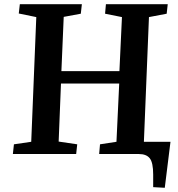

<svg xmlns="http://www.w3.org/2000/svg" viewBox="-20 -730 846 910"><path d="M41 0 46 -46 128 -58 152 -649 69 -666 74 -710H368L363 -665L282 -650L271 -393H546L558 -649L478 -665L482 -710H775L770 -665L686 -649L662 -58H788L761 160L706 157V97Q706 41 690 20.5Q674 0 638 0H450L454 -46L532 -58L545 -334H269L258 -59L346 -46L341 0Z"/></svg>

Font: Literata 36pt SemiBold
Style: Italic
Weight: 600
Italic angle: -2°
Designer: Latin by Veronika Burian and Jose Scaglione. Greek by Irene Vlachou. Cyrillic by Vera Evstafieva
Foundry: TypeTogether
Version: Version 3.002